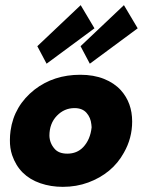

<svg xmlns="http://www.w3.org/2000/svg" viewBox="-20 -713 555 746"><path d="M224 13Q177.5 13 136.8 -1Q96 -15 68.5 -42.2Q41 -69.5 27 -110.5Q18 -137.5 18.5 -169.5Q18.5 -186.5 21 -205Q34.5 -302 114.5 -365Q189 -422.5 292 -422.5Q344 -422.5 384 -406.5Q424 -390.5 449.5 -362.5Q493.5 -313.5 493.5 -241Q493.5 -176 461.5 -120Q439 -79 404 -50Q369 -21 323 -4Q277 13 224 13ZM241.5 -116Q279 -116 303 -141Q331 -170.5 336 -218.5L335 -229.5Q332.5 -256 316.2 -274.5Q300 -293 269.5 -293Q229.5 -293 200.8 -263Q172 -233 172 -185.5Q173 -156.5 192 -135Q208 -116 241.5 -116ZM161 -465.5 125 -533.5 293.5 -693 347 -603ZM329 -465.5 293 -533.5 461.5 -693 515 -603Z"/></svg>

Font: Lucymar Sans ExtraBold
Style: Italic
Weight: 800
Italic angle: -10°
Foundry: The League of Moveable Type (original font) / Main changes by Cristiano Sobral with portions from Mirco Monsees
Version: Version 2.00;August 30, 2020;FontCreator 13.0.0.2681 64-bit